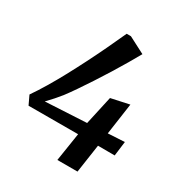

<svg xmlns="http://www.w3.org/2000/svg" viewBox="-175 -874 942 999"><g transform="rotate(30 296.0 -374.5)"><path d="M313 0 339.5 -170 42 -169.5 17 -222.5Q45 -263 73.5 -310.5Q102 -358 130.5 -410.8Q159 -463.5 187.5 -519.8Q216 -576 243.5 -633.8Q271 -691.5 297 -749H322.5L421 -698Q403 -665.5 379 -624.8Q355 -584 327.8 -540.2Q300.5 -496.5 272.8 -453.8Q245 -411 219.2 -373.5Q193.5 -336 173 -309Q157.5 -289.5 140 -269.8Q122.5 -250 104 -231L351 -244L389 -416L498 -439.5L471 -251L570.5 -256.5L559.5 -169.5L459 -170L434 0Z"/></g></svg>

Font: Merriweather 36pt SemiBold
Style: Italic
Weight: 600
Italic angle: -7.8°
Version: Version 2.101